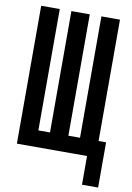

<svg xmlns="http://www.w3.org/2000/svg" viewBox="-96 -795 693 1008"><g transform="rotate(10 250.0 -291.0)"><path d="M414 153V0H40V-735H139V-88H201V-735H299V-88H361V-735H460V-88H500V153Z"/></g></svg>

Font: Iosevka SS18 Semibold
Style: Regular
Weight: 600
Monospace: yes
Designer: Belleve Invis
Foundry: Belleve Invis
Version: Version 25.1.1; ttfautohint (v1.8.4)